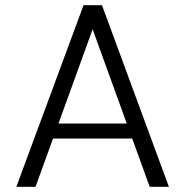

<svg xmlns="http://www.w3.org/2000/svg" viewBox="-20 -720 714 740"><path d="M43 0 302 -700H373L631 0H557L320 -654H354L117 0ZM163 -186 184 -244H490L511 -186Z"/></svg>

Font: Host Grotesk Light Light
Style: Regular
Weight: 300
Version: Version 1.003